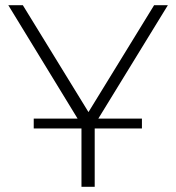

<svg xmlns="http://www.w3.org/2000/svg" viewBox="-20 -720 679 740"><path d="M294 0V-225H110V-263H279L12 -700H68L321 -288L574 -700H627L359 -263H527V-225H345V0Z"/></svg>

Font: Montserrat Light
Style: Regular
Weight: 300
Designer: Julieta Ulanovsky
Foundry: Julieta Ulanovsky
Version: Version 9.000; ttfautohint (v1.8.4.7-5d5b)